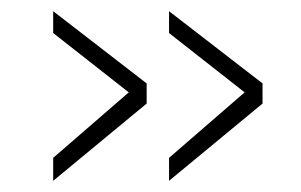

<svg xmlns="http://www.w3.org/2000/svg" viewBox="-20 -419 537 343"><path d="M417 -254 282 -360V-399L449 -270V-234L282 -96V-137ZM210 -254 75 -360V-399L242 -270V-234L75 -96V-137Z"/></svg>

Font: Titillium Web ExtraLight
Style: Regular
Weight: 275
Version: Version 1.002;PS 57.000;hotconv 1.0.70;makeotf.lib2.5.55311